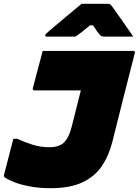

<svg xmlns="http://www.w3.org/2000/svg" viewBox="-45 -967 727 1007"><path d="M214 -195Q266 -195 291 -220Q304 -233 314 -253.5Q324 -274 332 -306L379 -493H135Q131 -493 128.5 -496Q126 -499 127 -504Q140 -553 153 -602Q166 -651 179 -700H654Q665 -700 662 -689Q632 -571 603.5 -459Q575 -347 545 -226Q527 -152 489.5 -96.5Q452 -41 387 -10.5Q322 20 220 20Q158 20 107.5 10Q57 0 23.5 -14Q-10 -28 -21 -38Q-26 -43 -24 -50Q-12 -97 0.5 -144.5Q13 -192 25 -239H45Q86 -221 126 -208Q166 -195 214 -195ZM383 -947H522Q530 -947 534 -943.5Q538 -940 547 -928Q554 -918 573 -891Q592 -864 614.5 -832Q637 -800 654 -775H505Q494 -775 489 -777Q484 -779 479 -784Q474 -789 465.5 -800.5Q457 -812 443 -834H427Q401 -812 384 -799Q367 -786 351 -775H201Q190 -775 192 -783Q194 -787 197.5 -791Q201 -795 217 -808Q231 -820 253.5 -839Q276 -858 301 -879Q326 -900 348.5 -918.5Q371 -937 383 -947Z"/></svg>

Font: Recursive Mn Lnr St XBk
Style: Italic
Weight: 1000
Italic angle: -15°
Monospace: yes
Version: Version 1.079;hotconv 1.0.112;makeotfexe 2.5.65598; ttfautoh